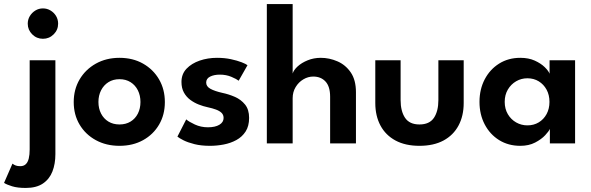

<svg xmlns="http://www.w3.org/2000/svg" viewBox="-85 -708 2918 948"><path d="M42 220Q1.5 220 -25.2 211.8Q-52 203.5 -65 195L-23.5 100Q-16 106 -7.2 109.2Q1.5 112.5 15 112.5Q32 112.5 42.2 102.8Q52.5 93 57 74.5Q61.5 56 61.5 30V-410.5H188.5V53Q188.5 101 173.8 138.8Q159 176.5 126.8 198.2Q94.5 220 42 220ZM127 -516.5Q96 -516.5 74 -538.5Q52 -560.5 52 -591Q52 -611.5 62.2 -628.5Q72.5 -645.5 89.5 -656Q106.5 -666.5 127 -666.5Q147.5 -666.5 164.5 -656.2Q181.5 -646 191.8 -629Q202 -612 202 -591Q202 -560.5 180 -538.5Q158 -516.5 127 -516.5Z M505 12Q439.5 12 388.2 -16Q337 -44 308 -92.8Q279 -141.5 279 -204Q279 -266.5 308 -315.8Q337 -365 388.2 -393.8Q439.5 -422.5 505 -422.5Q571 -422.5 621.5 -393.8Q672 -365 700.5 -315.8Q729 -266.5 729 -204Q729 -141.5 700.5 -92.8Q672 -44 621.5 -16Q571 12 505 12ZM505 -93.5Q536.5 -93.5 559.8 -107.8Q583 -122 595.8 -147.2Q608.5 -172.5 608.5 -204.5Q608.5 -236.5 595.8 -262Q583 -287.5 559.8 -302.2Q536.5 -317 505 -317Q473.5 -317 450.2 -302.2Q427 -287.5 414 -262Q401 -236.5 401 -204.5Q401 -172.5 414 -147.2Q427 -122 450.2 -107.8Q473.5 -93.5 505 -93.5Z M986.5 -422.5Q1023.5 -422.5 1055 -415.8Q1086.5 -409 1108.2 -400.5Q1130 -392 1137 -386L1093.5 -309.5Q1083.5 -317.5 1057.8 -328.5Q1032 -339.5 1000.5 -339.5Q972 -339.5 952.5 -329.8Q933 -320 933 -300.5Q933 -281 954 -269.5Q975 -258 1012.5 -249.5Q1044 -243 1074.5 -229.8Q1105 -216.5 1125 -191.8Q1145 -167 1145 -126Q1145 -85.5 1127.8 -58.8Q1110.5 -32 1082 -16.5Q1053.5 -1 1019.5 5.5Q985.5 12 952 12Q908.5 12 875.5 3.8Q842.5 -4.5 821.2 -15.2Q800 -26 791 -33.5L834.5 -118.5Q847.5 -107 877.2 -93.2Q907 -79.5 941.5 -79.5Q977.5 -79.5 998.2 -92Q1019 -104.5 1019 -125.5Q1019 -141 1009 -150.8Q999 -160.5 981.5 -167Q964 -173.5 940.5 -178.5Q919 -183 896.5 -191.8Q874 -200.5 854.5 -215Q835 -229.5 823 -251.2Q811 -273 811 -303.5Q811 -342.5 836 -368.8Q861 -395 901 -408.8Q941 -422.5 986.5 -422.5Z M1499 -422.5Q1541 -422.5 1581 -405.2Q1621 -388 1646.8 -350.5Q1672.5 -313 1672.5 -252.5V0H1545V-230.5Q1545 -281 1522.2 -305.5Q1499.5 -330 1461.5 -330Q1436 -330 1412.8 -316.2Q1389.5 -302.5 1374.8 -278.2Q1360 -254 1360 -223V0H1232.5V-688H1360V-345Q1365 -362 1384.5 -380Q1404 -398 1434 -410.2Q1464 -422.5 1499 -422.5Z M1893 -214Q1893 -159 1915 -126.2Q1937 -93.5 1986 -93.5Q2035.5 -93.5 2057.5 -126.2Q2079.5 -159 2079.5 -214V-410.5H2204.5V-199.5Q2204.5 -136 2179 -88.2Q2153.5 -40.5 2104.8 -14.2Q2056 12 1986 12Q1916.5 12 1867.8 -14.2Q1819 -40.5 1793.5 -88.2Q1768 -136 1768 -199.5V-410.5H1893Z M2630 0V-71.5Q2625.5 -60.5 2607 -40.5Q2588.5 -20.5 2557.2 -4.2Q2526 12 2484 12Q2425 12 2379.5 -16.2Q2334 -44.5 2308.2 -93.8Q2282.5 -143 2282.5 -205Q2282.5 -267 2308.2 -316.2Q2334 -365.5 2379.5 -394Q2425 -422.5 2484 -422.5Q2525 -422.5 2555.2 -408.8Q2585.5 -395 2604.2 -376.8Q2623 -358.5 2628.5 -344V-410.5H2754.5V0ZM2407 -205Q2407 -170.5 2422.5 -144.2Q2438 -118 2463.5 -103.5Q2489 -89 2519 -89Q2550.5 -89 2575 -103.8Q2599.5 -118.5 2613.8 -144.8Q2628 -171 2628 -205Q2628 -239 2613.8 -265.2Q2599.5 -291.5 2575 -306.5Q2550.5 -321.5 2519 -321.5Q2489 -321.5 2463.5 -306.8Q2438 -292 2422.5 -265.8Q2407 -239.5 2407 -205Z"/></svg>

Font: League Spartan Thin SemiBold
Style: Regular
Weight: 600
Version: Version 2.002